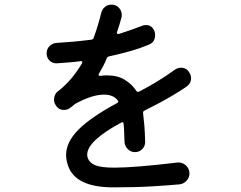

<svg xmlns="http://www.w3.org/2000/svg" viewBox="-20 -791 1040 828"><path d="M745 -90Q766 -92 781.5 -78Q797 -64 797 -43Q797 -25 784.5 -11.5Q772 2 754 4Q713 8 638.5 12.5Q564 17 469 17Q304 17 273 -78Q265 -102 265 -122Q265 -178 318 -231.5Q371 -285 484 -346Q494 -351 487 -359Q468 -383 428 -383Q378 -383 306 -344Q302 -342 297 -337Q293 -334 289.5 -331Q286 -328 281 -325Q272 -317 256 -317Q232 -317 220 -338Q213 -348 213 -362Q213 -372 217.5 -382Q222 -392 232 -399Q289 -443 333 -517Q335 -521 335 -522Q335 -529 326 -527Q298 -523 272.5 -521.5Q247 -520 226 -518Q207 -517 194 -529.5Q181 -542 181 -561Q181 -580 194 -592.5Q207 -605 225 -606Q260 -608 298 -611.5Q336 -615 375 -620Q383 -622 384 -628Q393 -653 401.5 -680.5Q410 -708 417 -737Q421 -752 433 -761.5Q445 -771 460 -771Q481 -771 493 -757.5Q505 -744 505 -727Q505 -725 505 -722Q505 -719 504 -716Q500 -700 495 -684.5Q490 -669 485 -654Q485 -653 484.5 -652.5Q484 -652 484 -651Q484 -642 494 -645Q519 -653 543.5 -661.5Q568 -670 591 -679Q599 -683 609 -683Q635 -683 646 -657Q649 -648 649 -640Q649 -610 623 -599Q585 -583 541 -570.5Q497 -558 451 -548Q444 -547 441 -541Q434 -523 425 -506Q416 -489 407 -474Q405 -470 405 -469Q405 -463 414 -464Q421 -465 427.5 -465.5Q434 -466 440 -466Q487 -466 518 -447Q549 -428 568 -399Q573 -392 580 -396Q615 -414 653.5 -437Q692 -460 735 -491Q748 -499 760 -499Q784 -499 796 -479Q804 -466 804 -454Q804 -431 784 -417Q751 -395 723 -378.5Q695 -362 667 -347Q639 -332 603 -314Q596 -311 597 -303Q600 -280 602.5 -250Q605 -220 606 -179Q606 -161 593.5 -148Q581 -135 562 -135Q544 -135 531 -148Q518 -161 517 -179Q516 -200 515.5 -219.5Q515 -239 513 -257Q513 -262 510 -263.5Q507 -265 502 -262Q356 -183 356 -124Q356 -116 359 -108Q367 -88 392 -78Q417 -68 474 -68Q559 -68 745 -90Z"/></svg>

Font: Kiwi Maru Medium
Style: Regular
Weight: 500
Designer: Hiroki-Chan
Version: Version 1.100